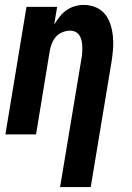

<svg xmlns="http://www.w3.org/2000/svg" viewBox="-20 -548 540 783"><path d="M225 215 313 -314Q315 -325 315.5 -337Q316 -349 315.5 -360.5Q315 -372 312.5 -383Q310 -394 304 -403.5Q298 -413 288 -418Q278 -423 266 -423Q251 -423 235.5 -417Q220 -411 209 -399Q198 -387 192 -372Q186 -357 183 -341L127 0H2L88 -520H213L201 -448Q211 -464 223 -479.5Q235 -495 250.5 -506Q266 -517 284.5 -522.5Q303 -528 321 -528Q347 -528 370 -518.5Q393 -509 408 -490.5Q423 -472 430.5 -448.5Q438 -425 440.5 -399.5Q443 -374 441 -348Q439 -322 435 -297L350 215Z"/></svg>

Font: Iosevka Term Curly XBd Obl
Style: Regular
Weight: 800
Italic angle: -9°
Designer: Belleve Invis
Foundry: Belleve Invis
Version: Version 32.3.0